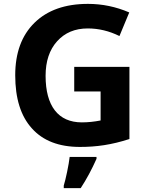

<svg xmlns="http://www.w3.org/2000/svg" viewBox="-20 -744 764 985"><path d="M360.8 -274.9H496.1V-126C463.4 -119.6 431.6 -116.2 399.9 -116.2C278.8 -116.2 213.9 -200.2 213.9 -355C213.9 -429.2 233.4 -488.3 272.9 -532.2C312.5 -576.2 364.7 -598.1 430.2 -598.1C486.3 -598.1 540.5 -585 592.8 -559.1L643.1 -680.2C575.2 -709.5 504.4 -724.1 431.2 -724.1C314.5 -724.1 223.1 -691.9 157.2 -627.4C91.3 -563 58.1 -473.1 58.1 -357.9C58.1 -239.3 86.4 -148.4 143.6 -85.4C200.2 -22 282.2 9.8 390.1 9.8C474.6 9.8 552.2 -1 644 -30.8V-400.9H360.8ZM307.1 221.2H394C423.8 175.8 450.7 125.5 475.1 70.8V61H337.4C335 82 330.6 107.4 324.2 138.2C317.9 168.9 312 191.9 307.1 208Z"/></svg>

Font: Noto Reveo Sans
Style: Bold
Weight: 700
Designer: Monotype Design team
Foundry: Monotype Imaging Inc.
Version: Version 1.04